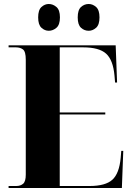

<svg xmlns="http://www.w3.org/2000/svg" viewBox="-20 -941 663 961"><path d="M23 0V-10H61Q83 -10 96 -21.5Q109 -33 109 -67V-642Q109 -683 95 -693.5Q81 -704 60 -704H23V-714H559L566 -528H556L553 -563Q546 -641 511 -672.5Q476 -704 396 -704H279V-378H507V-368H279V-10H428Q508 -10 542.5 -41.5Q577 -73 584 -151L587 -186H597L590 0ZM424 -787Q402 -787 385.5 -802Q369 -817 369 -854Q369 -891 385.5 -906Q402 -921 424 -921Q444 -921 461 -906Q478 -891 478 -854Q478 -817 461 -802Q444 -787 424 -787ZM224 -787Q204 -787 187.5 -802Q171 -817 171 -854Q171 -891 187.5 -906Q204 -921 224 -921Q245 -921 262.5 -906Q280 -891 280 -854Q280 -817 262.5 -802Q245 -787 224 -787Z"/></svg>

Font: Noto Serif Display SemiCondensed ExtraBold
Style: Regular
Weight: 800
Width: 4
Designer: Monotype Design Team
Foundry: Monotype Imaging Inc.
Version: Version 2.009